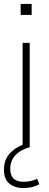

<svg xmlns="http://www.w3.org/2000/svg" viewBox="-37 -748 249 976"><path d="M80 208Q40 208 11.5 186Q-17 164 -17 114Q-17 89 -9.5 69Q-2 49 11 34Q24 19 41 7.5Q58 -4 78 -12V-530H114V0Q15 30 15 111Q15 142 31.5 159Q48 176 83 176Q120 176 152 161L163 189Q128 208 80 208ZM124 -672H68V-728H124Z"/></svg>

Font: Tanohe Sans ExtraLight
Style: Regular
Weight: 250
Designer: Village Type and Design LLC & Cristiano Sobral
Foundry: Cooper Hewitt Smithsonian Design Museum
Version: Version 1.00;September 29, 2021;FontCreator 13.0.0.2655 64-b